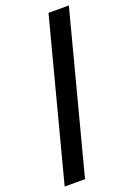

<svg xmlns="http://www.w3.org/2000/svg" viewBox="-177 -847 759 1090"><g transform="rotate(-20 202.0 -302.0)"><path d="M389 -781 138 177H15L266 -781Z"/></g></svg>

Font: Martel Heavy
Style: Regular
Weight: 900
Designer: Dan Reynolds
Foundry: Dan Reynolds
Version: Version 1.001; ttfautohint (v1.1) -l 5 -r 5 -G 72 -x 0 -D la